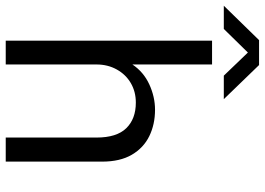

<svg xmlns="http://www.w3.org/2000/svg" viewBox="-177 -777 924 670"><g transform="rotate(90 285.0 -442.0)"><path d="M92 0V-720H175V-442Q201 -481 244.5 -501Q288 -521 333 -521Q384 -521 425 -501Q466 -481 490 -440Q514 -399 514 -336V0H430V-317Q430 -387 397.5 -420.5Q365 -454 308 -454Q270 -454 240 -436.5Q210 -419 192.5 -387.5Q175 -356 175 -317V0ZM-30 -761 90 -884H177L296 -761H214L119 -860H148L51 -761Z"/></g></svg>

Font: Chivo Mono Light
Style: Regular
Weight: 300
Monospace: yes
Designer: Hector Gatti
Foundry: Omnibus-Type
Version: Version 1.008